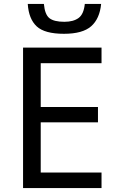

<svg xmlns="http://www.w3.org/2000/svg" viewBox="-20 -956 596 976"><path d="M494.1 -936Q486.8 -860.8 443.4 -822.5Q399.9 -784.2 305.2 -784.2Q207 -784.2 166.5 -822Q126 -859.9 121.1 -936H203.1Q208 -881.8 231.4 -863.5Q254.9 -845.2 307.1 -845.2Q353 -845.2 379.4 -864.5Q405.8 -883.8 411.1 -936ZM496.1 0H97.2V-713.9H496.1V-634.8H187V-412.1H478V-334H187V-79.1H496.1Z"/></svg>

Font: Kurinto Seri
Style: Regular
Weight: 400
Designer: Kurinto was developed by Clint Goss from a range of fonts that are compatible with the SIL Open Font License Version 1.1
Foundry: Clinton F. Goss
Version: Version 2.196; July 25, 2020